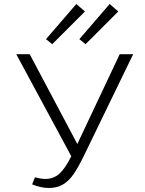

<svg xmlns="http://www.w3.org/2000/svg" viewBox="-20 -928 724 956"><path d="M240 -708 209 -733 360 -908 403 -871ZM375 -733 526 -908 569 -871 406 -708ZM643 -658 399 -155Q370 -95 346.5 -61Q323 -27 293.5 -9.5Q264 8 224 8Q184 8 140 -10L154 -45Q185 -37 205 -37Q246 -37 275 -62.5Q304 -88 335 -150L61 -658H128L365 -211L576 -658Z"/></svg>

Font: Ysabeau SC Semilight
Style: Regular
Weight: 300
Designer: Christian Thalmann (Catharsis Fonts)
Version: Version 0.003